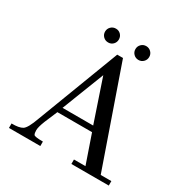

<svg xmlns="http://www.w3.org/2000/svg" viewBox="-187 -998 1122 1156"><g transform="rotate(30 374.0 -420.0)"><path d="M535 -758Q521 -744 501 -744Q481 -744 467 -758Q453 -772 453 -792Q453 -812 467 -826Q481 -840 501 -840Q521 -840 535 -826Q549 -812 549 -792Q549 -772 535 -758ZM338 -792Q338 -772 324.5 -758Q311 -744 290.5 -744Q270 -744 256 -758Q242 -772 242 -792Q242 -812 256 -826Q270 -840 290.5 -840Q311 -840 324.5 -826Q338 -812 338 -792ZM725 -31V0H465V-31H545L477 -228H236L198 -138Q180 -92 180 -70.5Q180 -49 186 -40Q192 -31 249 -31V0H31V-31Q83 -30 106.5 -44.5Q130 -59 158 -138L375 -708H415L651 -31ZM250 -266H463L364 -559Z"/></g></svg>

Font: GFS Didot
Style: Regular
Weight: 400
Designer: Takis Katsoulidis and George D. Matthiopoulos
Foundry: Takis Katsoulidis and George D. Matthiopoulos
Version: Version 1.0